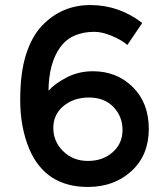

<svg xmlns="http://www.w3.org/2000/svg" viewBox="-20 -732 660 760"><path d="M354 -606Q261 -606 217 -543Q173 -480 172 -373Q197 -401 244 -425.5Q291 -450 348 -450Q442 -450 505.5 -387.5Q569 -325 569 -221.5Q569 -118 500.5 -55Q432 8 328 8Q160 8 96 -142Q60 -228 60 -336Q60 -444 83 -516Q106 -588 146 -630Q224 -712 337.5 -712Q451 -712 543 -641L484 -554Q461 -574 422.5 -590Q384 -606 354 -606ZM332.5 -346Q272 -346 231.5 -312.5Q191 -279 191 -225.5Q191 -172 230 -133.5Q269 -95 328 -95Q387 -95 426 -129.5Q465 -164 465 -217.5Q465 -271 429 -308.5Q393 -346 332.5 -346Z"/></svg>

Font: Montreal
Style: Regular
Weight: 400
Designer: Julieta Ulanovsky, usr_local_share
Foundry: Julieta Ulanovsky, usr_local_share
Version: Version 2.001